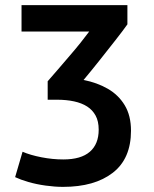

<svg xmlns="http://www.w3.org/2000/svg" viewBox="-20 -544 600 749"><path d="M226 185Q194 185 158 180Q122 175 91 166Q60 157 39 147L68 48Q98 61 141.5 69.5Q185 78 227 78Q296 78 330.5 48Q365 18 365 -38Q365 -71 353 -93Q341 -115 320 -128.5Q299 -142 269 -148.5Q239 -155 202 -155H166V-227Q184 -247 206 -273Q228 -299 251 -325.5Q274 -352 294 -377Q314 -402 328 -421H64V-524H477V-449Q460 -425 431 -388Q402 -351 369.5 -310Q337 -269 306 -232Q358 -222 400 -198Q442 -174 466.5 -133.5Q491 -93 491 -34Q491 75 420 130Q349 185 226 185Z"/></svg>

Font: Ubuntu Sans Mono SemiBold
Style: Regular
Weight: 600
Monospace: yes
Designer: Dalton Maag Ltd
Foundry: Dalton Maag Ltd
Version: Version 1.006